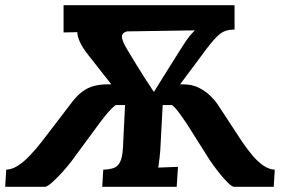

<svg xmlns="http://www.w3.org/2000/svg" viewBox="-28 -720 1094 740"><path d="M-8 0 -4 -66Q19 -67 42 -82Q65 -97 88 -121.5Q111 -146 133 -174L244 -319Q266 -349 287.5 -365.5Q309 -382 333.5 -388.5Q358 -395 388 -395H401L313 -507Q290 -536 280 -558Q270 -580 270 -596L217 -595V-700H876V-606H871Q838 -605 817.5 -587.5Q797 -570 769 -533Q744 -499 718 -464.5Q692 -430 666 -395H677Q714 -395 741 -380.5Q768 -366 785.5 -348Q803 -330 810 -319L905 -174Q924 -146 944.5 -121.5Q965 -97 987 -82Q1009 -67 1031 -66L1027 0H873Q865 -1 848 -18Q831 -35 812.5 -59Q794 -83 781 -102L690 -246Q677 -265 662.5 -285Q648 -305 635 -315H599L591 -164Q590 -137 587 -112Q584 -87 582 -74L658 -77L653 0H366L370 -66Q393 -67 409 -72Q425 -77 434.5 -95Q444 -113 446 -153L454 -315H418Q404 -305 387 -285Q370 -265 356 -246L250 -102Q236 -83 214.5 -59Q193 -35 174 -18Q155 -1 146 0ZM564 -367H566Q593 -411 620.5 -454.5Q648 -498 675 -541Q691 -566 700 -577.5Q709 -589 723 -603L461 -599Q441 -593 442 -577.5Q443 -562 460 -533Q480 -500 494.5 -476Q509 -452 525 -427Q541 -402 564 -367Z"/></svg>

Font: Lora
Style: Italic
Weight: 400
Italic angle: -3°
Designer: Olga Karpushina, Alexei Vanyashin (Cyrillic)
Foundry: Cyreal
Version: Version 3.008